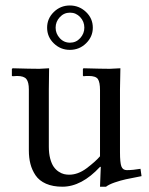

<svg xmlns="http://www.w3.org/2000/svg" viewBox="-20 -686 557 718"><path d="M188 -582.5Q188 -560.5 203.4 -543.5Q218.8 -526.4 241.7 -526.4Q264.6 -526.4 280 -543.5Q295.4 -560.5 295.4 -582.5Q295.4 -605.5 279.8 -622.1Q264.2 -638.7 241.7 -638.7Q219.2 -638.7 203.6 -621.8Q188 -605 188 -582.5ZM156.2 -582.5Q156.2 -616.7 181.2 -641.1Q206.1 -665.5 241.2 -665.5Q275.9 -665.5 301.5 -641.4Q327.1 -617.2 327.1 -582.5Q327.1 -548.8 302 -524.2Q276.9 -499.5 241.2 -499.5Q206.5 -499.5 181.4 -523.7Q156.2 -547.9 156.2 -582.5ZM428.7 -116.2Q428.7 -78.1 433.8 -64Q439 -49.8 454.1 -49.8Q477.1 -49.8 505.4 -54.7L509.3 -27.3Q471.2 -20 450.9 -15.6Q430.7 -11.2 408.9 -3.7Q387.2 3.9 376.5 12.2H354L356.9 -62H354Q285.2 12.2 213.4 12.2Q177.7 12.2 152.1 1Q126.5 -10.3 113 -30.3Q99.6 -50.3 93.8 -73Q87.9 -95.7 87.9 -123.5V-351.6Q87.9 -378.4 78.9 -390.1Q69.8 -401.9 43.9 -401.9Q37.1 -401.9 27.3 -400.9L24.4 -402.3V-428.2L27.3 -430.7Q94.7 -428.7 127 -428.7L163.6 -430.7L162.6 -351.1V-137.7Q162.6 -112.3 167.7 -93Q172.9 -73.7 180.7 -62.5Q188.5 -51.3 199.2 -44.2Q210 -37.1 219.5 -34.9Q229 -32.7 238.8 -32.7Q271.5 -32.7 303.7 -56.6Q337.9 -82.5 354 -101.6V-349.1Q354 -378.4 346.2 -390.1Q338.4 -401.9 312 -401.9Q298.8 -401.9 292 -400.9L290 -403.3V-427.7L292 -430.7Q362.8 -428.7 390.6 -428.7L430.2 -430.7L428.7 -352.1Z"/></svg>

Font: Libertinage
Style: b
Weight: 400
Designer: OSP
Foundry: OSP
Version: Version 1.0; 2008; OFL relea